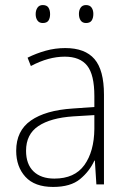

<svg xmlns="http://www.w3.org/2000/svg" viewBox="-20 -729 508 759"><path d="M238 -539Q316 -539 353.5 -495.5Q391 -452 391 -355V0H361L355 -94H353Q334 -52 296.5 -21Q259 10 190 10Q117 10 80.5 -30Q44 -70 44 -133Q44 -212 102 -252.5Q160 -293 267 -300L353 -306V-349Q353 -434 324.5 -469.5Q296 -505 236 -505Q204 -505 171 -496Q138 -487 102 -468L89 -501Q123 -518 160.5 -528.5Q198 -539 238 -539ZM270 -269Q180 -263 131.5 -230.5Q83 -198 83 -133Q83 -80 112.5 -51.5Q142 -23 195 -23Q275 -23 313.5 -76.5Q352 -130 353 -219V-274ZM121 -673Q121 -688 128 -698.5Q135 -709 149 -709Q165 -709 171.5 -699Q178 -689 178 -673Q178 -657 171.5 -647.5Q165 -638 149 -638Q135 -638 128 -648Q121 -658 121 -673ZM292 -674Q292 -689 299 -699Q306 -709 320 -709Q335 -709 342 -699Q349 -689 349 -674Q349 -658 342.5 -648Q336 -638 320 -638Q306 -638 299 -648Q292 -658 292 -674Z"/></svg>

Font: Noto Sans Sinhala UI SemiCondensed ExtraLight
Style: Regular
Weight: 200
Width: 4
Designer: Jelle Bosma - Monotype Design Team
Foundry: Monotype Imaging Inc.
Version: Version 2.006; ttfautohint (v1.8.4.7-5d5b)